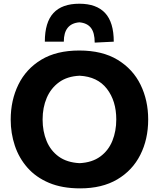

<svg xmlns="http://www.w3.org/2000/svg" viewBox="-20 -999 854 1032"><path d="M410.5 13.5Q314 13.5 243.5 -16.2Q173 -46 127.5 -97.8Q82 -149.5 59.8 -216Q37.5 -282.5 37.5 -356Q37.5 -460 78.8 -544.2Q120 -628.5 201.8 -678Q283.5 -727.5 406 -727.5Q530 -727.5 612.2 -677.5Q694.5 -627.5 735.5 -543.5Q776.5 -459.5 776.5 -357Q776.5 -250.5 734.2 -166.8Q692 -83 610.5 -34.8Q529 13.5 410.5 13.5ZM408 -122Q475.5 -125.5 519.2 -157.8Q563 -190 584 -242Q605 -294 605 -357Q605 -456.5 554.5 -521.8Q504 -587 408 -592Q341.5 -589 297.5 -557Q253.5 -525 231.2 -473Q209 -421 209 -357Q209 -293 230.5 -241Q252 -189 296 -157.2Q340 -125.5 408 -122ZM489 -770Q489 -823.5 468.5 -849.5Q448 -875.5 406.5 -879Q323 -872 323 -775H221Q221 -879 267.2 -929Q313.5 -979 406.5 -979Q498.5 -979 545 -929Q591.5 -879 591.5 -775Z"/></svg>

Font: Commissioner Flair
Style: Bold
Weight: 700
Designer: Kostas Bartsokas
Foundry: Kostas Bartsokas
Version: Version 1.000; ttfautohint (v1.8.3)